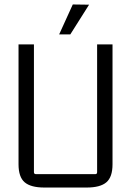

<svg xmlns="http://www.w3.org/2000/svg" viewBox="-20 -834 587 860"><path d="M245 -680 306 -814 379 -813 295 -680ZM368 6H179Q118 6 90.5 -17.5Q63 -41 63 -98V-635H132V-63Q132 -54 141 -54H407Q415 -54 415 -63V-635H484V-98Q484 -41 456.5 -17.5Q429 6 368 6Z"/></svg>

Font: Gemunu Libre Light
Style: Regular
Weight: 300
Designer: Puspanada Ekanayake, Sola Matas, Pathum Egodawatta, Kosala Senevirathne
Foundry: mooniak
Version: Version 1.100